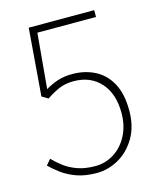

<svg xmlns="http://www.w3.org/2000/svg" viewBox="-111 -805 744 898"><g transform="rotate(-15 260.5 -356.5)"><path d="M247 13Q191 13 150.5 -1.5Q110 -16 80.5 -37.5Q51 -59 29 -81L52 -108Q73 -86 99.5 -66Q126 -46 162.5 -33Q199 -20 249 -20Q297 -20 338.5 -46Q380 -72 405 -119.5Q430 -167 430 -229Q430 -322 381.5 -376Q333 -430 251 -430Q211 -430 180 -416.5Q149 -403 118 -382L88 -400L114 -726H431V-693H147L123 -426Q151 -443 182.5 -453.5Q214 -464 254 -464Q314 -464 362.5 -439.5Q411 -415 439.5 -363.5Q468 -312 468 -231Q468 -153 435.5 -98.5Q403 -44 352.5 -15.5Q302 13 247 13Z"/></g></svg>

Font: Noto Sans JP Thin Thin
Style: Regular
Weight: 250
Version: Version 2.004-H2;hotconv 1.0.118;makeotfexe 2.5.65603